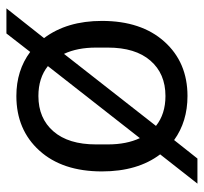

<svg xmlns="http://www.w3.org/2000/svg" viewBox="-38 -542 620 583"><g transform="rotate(90 271.5 -250.0)"><path d="M271 9.8Q193.4 9.8 137.2 -32.2L81.1 40H4.9L95.2 -74.2Q43 -143.6 43 -250Q43 -369.6 106 -439.7Q168.9 -509.8 271 -509.8Q348.6 -509.8 404.8 -469.2L460.9 -540H537.1L448.2 -426.8Q500 -358.4 500 -250Q500 -129.9 436.8 -60.1Q373.5 9.8 271 9.8ZM124 -231.9Q124 -175.3 143.1 -134.8L361.8 -414.1Q325.7 -442.9 271 -442.9Q203.1 -442.9 163.6 -397.2Q124 -351.6 124 -268.1ZM180.2 -85.9Q216.3 -57.1 271 -57.1Q338.9 -57.1 378.4 -102.8Q418 -148.4 418 -231.9V-268.1Q418 -324.7 398.9 -365.2Z"/></g></svg>

Font: TASA Orbiter Deck
Style: Regular
Weight: 400
Designer: Weizhong Zhang
Version: Version 1.000;Glyphs 3.1.2 (3151)